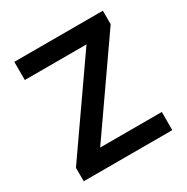

<svg xmlns="http://www.w3.org/2000/svg" viewBox="-165 -869 984 1011"><g transform="rotate(-30 326.5 -363.5)"><path d="M596.6 0H58.2V-82L431.1 -616.8H56.1V-727.3H594.5V-645.2L221.9 -110.4H596.6Z"/></g></svg>

Font: Linik Sans SemiBold
Style: Regular
Weight: 600
Designer: Rasmus Andersson (font), Cristiano Sobral (main changes)
Foundry: rsms
Version: Version 3.018;June 1, 2022;FontCreator 14.0.0.2814 64-bit; t